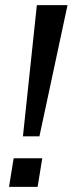

<svg xmlns="http://www.w3.org/2000/svg" viewBox="-20 -725 282 745"><path d="M69 -196 123 -705H242L133 -196ZM15 0 33 -111H144L126 0Z"/></svg>

Font: Nunito Sans 10pt Condensed SemiBold
Style: Italic
Weight: 600
Width: 3
Italic angle: -9°
Designer: Vernon Adams
Foundry: Vernon Adams
Version: Version 3.101;gftools[0.9.27]